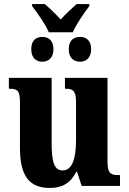

<svg xmlns="http://www.w3.org/2000/svg" viewBox="-20 -922 639 952"><path d="M222 -762H341C357 -800 398 -860 423 -892V-902H360C340 -884 301 -849 281 -825C260 -849 223 -884 202 -902H139V-892C164 -860 206 -801 222 -762ZM190 -616C218 -616 245 -633 245 -678C245 -724 218 -739 190 -739C161 -739 135 -724 135 -678C135 -633 161 -616 190 -616ZM378 -616C404 -616 432 -633 432 -678C432 -724 404 -739 378 -739C347 -739 321 -724 321 -678C321 -633 347 -616 378 -616ZM227 10C288 10 330 -14 358 -70H362L385 0H575V-54H566C534 -54 513 -59 513 -117V-536H302V-482H305C337 -482 357 -476 357 -419V-228C357 -136 338 -77 291 -77C246 -77 236 -125 236 -218V-536H24V-482H27C71 -482 79 -468 79 -411V-188C79 -53 123 10 227 10Z"/></svg>

Font: Noto Serif Condensed ExtraBold
Style: Regular
Weight: 800
Width: 3
Designer: Monotype Design Team
Foundry: Monotype Imaging Inc.
Version: Version 2.013